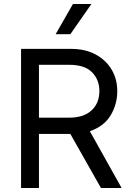

<svg xmlns="http://www.w3.org/2000/svg" viewBox="-20 -946 658 966"><path d="M86 0V-700H338Q409 -700 461 -672Q513 -644 541.5 -596Q570 -548 570 -488Q570 -421 536.5 -365.5Q503 -310 432 -286L592 0H488L334 -272H176V0ZM328 -620H176V-354H328Q401 -354 440.5 -390.5Q480 -427 480 -488Q480 -545 443 -582.5Q406 -620 328 -620ZM260 -774 347 -926H440L334 -774Z"/></svg>

Font: Liter
Style: Regular
Weight: 400
Designer: Anton Skugarov
Foundry: skugi
Version: Version 1.004; ttfautohint (v1.8.4.7-5d5b)